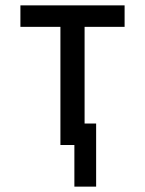

<svg xmlns="http://www.w3.org/2000/svg" viewBox="-20 -540 540 715"><path d="M257 155V0H205V-440H56V-520H444V-440H295V-80H338V155Z"/></svg>

Font: Iosevka Term Medium
Style: Regular
Weight: 500
Monospace: yes
Designer: Belleve Invis
Foundry: Belleve Invis
Version: Version 26.3.1